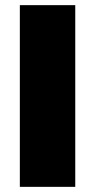

<svg xmlns="http://www.w3.org/2000/svg" viewBox="-20 -725 369 745"><path d="M57 -705H272V0H57Z"/></svg>

Font: Nunito Sans Heavy
Style: Regular
Weight: 400
Designer: Vernon Adams
Foundry: Vernon Adams
Version: Version 2.500